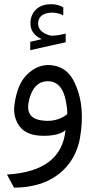

<svg xmlns="http://www.w3.org/2000/svg" viewBox="-20 -634 451 902"><path d="M122.1 -437.5 175.8 -450.2Q123 -474.1 123 -524.4Q123 -566.4 152.3 -592.3Q177.2 -613.8 219.2 -614.3Q252.4 -614.3 277.3 -599.6V-562Q245.6 -577.6 213.9 -574.2Q163.1 -568.8 159.2 -528.3Q155.8 -485.4 212.9 -467.8Q230.5 -462.4 288.6 -476.1V-435.5L122.1 -398.4ZM201.7 -252.4Q138.7 -250.5 117.2 -167Q95.2 -82 169.9 -69.3Q242.7 -56.6 294.9 -96.7Q298.8 -108.9 289.6 -158.2Q271.5 -254.4 201.7 -252.4ZM356 12.7Q343.8 83.5 302.7 136.7Q217.8 246.1 45.9 247.6L12.7 186Q269.5 170.9 287.6 -22.9Q259.8 2.9 189.5 3.9Q105 5.4 70.8 -42Q40.5 -85 47.9 -141.1Q60.1 -234.9 103.5 -280.3Q163.1 -341.3 237.3 -325.2Q294.4 -313 324.7 -256.8Q356 -198.2 362.8 -125Q368.7 -62 356 12.7Z"/></svg>

Font: Elshan
Style: Regular
Weight: 400
Foundry: DejaVu fonts team - Redesigned by Saber Rastikerdar (Samim font) - Edited by Jalil Hamdollahi
Version: Version 0.9.9; ttfautohint (v1.4.1.5-446e)